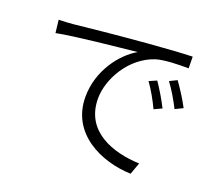

<svg xmlns="http://www.w3.org/2000/svg" viewBox="-124 -891 1248 1100"><g transform="rotate(20 500.0 -341.0)"><path d="M80 -653 89 -575C196 -597 459 -622 569 -634C473 -579 375 -449 375 -291C375 -67 588 29 769 35L795 -37C633 -43 446 -106 446 -307C446 -425 532 -582 679 -630C729 -645 817 -647 875 -646L874 -717C808 -715 717 -709 607 -700C423 -685 230 -665 168 -658C149 -656 118 -654 80 -653ZM730 -519 684 -499C714 -458 744 -404 766 -357L813 -379C791 -424 753 -486 730 -519ZM839 -561 794 -539C825 -498 855 -446 879 -399L926 -422C903 -467 863 -528 839 -561Z"/></g></svg>

Font: Noto Sans CJK HK DemiLight
Style: Regular
Weight: 350
Designer: Ryoko NISHIZUKA 西塚涼子 (kana, bopomofo & ideographs); Paul D. Hunt (Latin, Greek & Cyrillic); Sandoll Communications 산돌커뮤니
Foundry: Adobe
Version: Version 2.004;hotconv 1.0.118;makeotfexe 2.5.65603